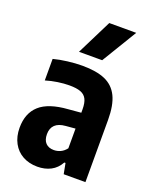

<svg xmlns="http://www.w3.org/2000/svg" viewBox="-151 -891 783 984"><g transform="rotate(20 240.5 -399.0)"><path d="M435 -339V0H316.5L305.5 -57.5H299Q280 -23 248.2 -6.5Q216.5 10 175.5 10Q130.5 10 95.8 -9Q61 -28 41.8 -63.8Q22.5 -99.5 22.5 -147Q22.5 -226.5 71 -270Q119.5 -313.5 224.5 -321L293.5 -327V-345.5Q293.5 -381 283.2 -401Q273 -421 250.5 -429.5Q228 -438 189 -438Q159.5 -438 125.8 -433Q92 -428 61 -418.5V-536Q95 -545 137 -550.2Q179 -555.5 217 -555.5Q294 -555.5 341.5 -534.8Q389 -514 412 -466.8Q435 -419.5 435 -339ZM293.5 -133V-240.5L241.5 -236Q203.5 -233 184.5 -214.8Q165.5 -196.5 165.5 -164Q165.5 -132 181.5 -115.5Q197.5 -99 226 -99Q244.5 -99 262 -107Q279.5 -115 293.5 -133ZM175.5 -616.5 271 -808H418L302 -616.5Z"/></g></svg>

Font: Encode Sans Condensed
Style: Bold
Weight: 700
Width: 3
Designer: Multiple Designers
Foundry: Impallari Type
Version: Version 2.000